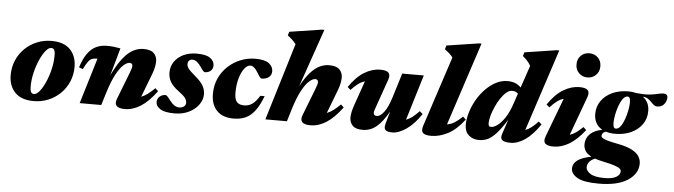

<svg xmlns="http://www.w3.org/2000/svg" viewBox="-55 -951 5104 1455"><g transform="rotate(5 2497.0 -224.0)"><path d="M308.5 -451Q403 -451 450.8 -401Q498.5 -351 498.5 -270Q498.5 -208.5 476 -156.5Q453.5 -104.5 413.8 -66Q374 -27.5 322.2 -6.2Q270.5 15 211.5 15Q117 15 69.2 -35Q21.5 -85 21.5 -166Q21.5 -227.5 44 -279.5Q66.5 -331.5 106.2 -370Q146 -408.5 197.8 -429.8Q249.5 -451 308.5 -451ZM210 -38.5Q230 -38.5 252.5 -66.5Q275 -94.5 295 -139.8Q315 -185 327.5 -238.2Q340 -291.5 340 -342Q340 -375 332.2 -386.2Q324.5 -397.5 310 -397.5Q290 -397.5 267.5 -369.5Q245 -341.5 225 -296.2Q205 -251 192.5 -197.8Q180 -144.5 180 -94Q180 -61 187.8 -49.8Q195.5 -38.5 210 -38.5Z M562 -258.5 532.5 -270Q555 -339.5 584.2 -378.8Q613.5 -418 649.5 -434.2Q685.5 -450.5 728.5 -450.5Q759 -450.5 780.5 -448Q802 -445.5 832.5 -440L773.5 -230.5Q815.5 -317.5 854.8 -365.5Q894 -413.5 932 -432.2Q970 -451 1007 -451Q1062.5 -451 1086.5 -427Q1110.5 -403 1110.5 -365.5Q1110.5 -346.5 1105.5 -321.2Q1100.5 -296 1089 -266.5L1021 -89Q1045 -97.5 1069 -115.5Q1093 -133.5 1123 -162.5L1145 -141.5Q1084.5 -60 1025.5 -22.5Q966.5 15 905.5 15Q812 15 839.5 -56.5L918.5 -260.5Q927 -283 930.5 -294.8Q934 -306.5 934 -314.5Q934 -337 912 -337Q892.5 -337 866 -314Q839.5 -291 810.5 -237.5Q781.5 -184 753.5 -92.5L725 0H561L666 -347H658.5Q638.5 -347 624 -341.2Q609.5 -335.5 595.5 -316.8Q581.5 -298 562 -258.5Z M1204.5 -117.5Q1209 -117.5 1217 -110.5Q1225 -103.5 1243.5 -78.5Q1262.5 -53.5 1279.8 -43.2Q1297 -33 1314 -33Q1336 -33 1350.2 -43.5Q1364.5 -54 1364.5 -73Q1364.5 -91 1351.8 -108.8Q1339 -126.5 1297.5 -157Q1256 -187.5 1237.2 -219.2Q1218.5 -251 1218.5 -292Q1218.5 -335.5 1242.2 -371.5Q1266 -407.5 1309.8 -429.2Q1353.5 -451 1413 -451Q1485.5 -451 1516 -428Q1546.5 -405 1546.5 -372Q1546.5 -346 1529 -331Q1511.5 -316 1484.5 -316Q1480.5 -316 1472.8 -323.8Q1465 -331.5 1450.5 -353.5Q1436 -375.5 1419 -389Q1402 -402.5 1386 -402.5Q1367.5 -402.5 1358.2 -392.2Q1349 -382 1349 -366Q1349 -349.5 1362 -331.8Q1375 -314 1418.5 -277.5Q1462 -241 1477.8 -210.5Q1493.5 -180 1493.5 -148.5Q1493.5 -106.5 1466.5 -69Q1439.5 -31.5 1392 -8.2Q1344.5 15 1283 15Q1207.5 15 1174.2 -6.8Q1141 -28.5 1141 -59Q1141 -85 1159.5 -101.2Q1178 -117.5 1204.5 -117.5Z M1825.5 -396Q1802 -396 1780 -367.8Q1758 -339.5 1744 -291.2Q1730 -243 1730 -182.5Q1730 -133.5 1747.2 -112.5Q1764.5 -91.5 1804 -91.5Q1837 -91.5 1864.2 -109.5Q1891.5 -127.5 1920 -174.5H1953Q1924.5 -101 1892.5 -59.8Q1860.5 -18.5 1821.2 -1.8Q1782 15 1732.5 15Q1648 15 1604.2 -31.5Q1560.5 -78 1560.5 -157.5Q1560.5 -223.5 1585.2 -277.2Q1610 -331 1652.2 -370Q1694.5 -409 1747.8 -430Q1801 -451 1858.5 -451Q1930.5 -451 1962 -427Q1993.5 -403 1993.5 -367.5Q1993.5 -338.5 1972.8 -322Q1952 -305.5 1917.5 -305.5Q1912 -305.5 1905 -313.8Q1898 -322 1883 -347.5Q1854.5 -396 1825.5 -396Z M2165.5 -92.5 2137.5 0H1973.5L2151.5 -587Q2138.5 -604.5 2123.2 -618.8Q2108 -633 2087.5 -648.5L2096 -677L2340.5 -714.5H2360L2207 -273Q2244.5 -342.5 2280.2 -381.2Q2316 -420 2350.5 -435.5Q2385 -451 2419 -451Q2474.5 -451 2498.5 -427Q2522.5 -403 2522.5 -365.5Q2522.5 -346.5 2517.5 -321.2Q2512.5 -296 2501 -266.5L2433 -89Q2457 -97.5 2481 -115.5Q2505 -133.5 2535 -162.5L2557 -141.5Q2496.5 -60 2437.5 -22.5Q2378.5 15 2317.5 15Q2224 15 2251.5 -56.5L2330.5 -260.5Q2339 -283 2342.5 -294.8Q2346 -306.5 2346 -314.5Q2346 -337 2324 -337Q2304.5 -337 2278 -314Q2251.5 -291 2222.5 -237.5Q2193.5 -184 2165.5 -92.5Z M2883.5 -46.5 2910.5 -142.5Q2867.5 -64 2820.5 -24.5Q2773.5 15 2714.5 15Q2661 15 2637.8 -9Q2614.5 -33 2614.5 -70.5Q2614.5 -108 2636 -169.5L2700 -352.5Q2673.5 -345 2649.2 -327.2Q2625 -309.5 2596.5 -278.5L2573.5 -298.5Q2628 -379 2688.2 -415Q2748.5 -451 2808.5 -451Q2856.5 -451 2872 -433.8Q2887.5 -416.5 2874.5 -379.5L2803 -175.5Q2795 -152.5 2791.2 -141Q2787.5 -129.5 2787.5 -121.5Q2787.5 -99 2813 -99Q2838 -99 2867 -136.8Q2896 -174.5 2920 -253L2976.5 -436H3140.5L3035.5 -90Q3058.5 -98.5 3082.2 -116.2Q3106 -134 3134 -164L3157 -144Q3106 -66 3047.2 -25.5Q2988.5 15 2941 15Q2901.5 15 2887.8 1.2Q2874 -12.5 2883.5 -46.5Z M3344.5 -590Q3332 -607 3317.5 -620.2Q3303 -633.5 3283 -648.5L3291.5 -677L3536 -714.5H3555.5L3348 -82Q3377.5 -86.5 3404.8 -103.2Q3432 -120 3464.5 -151.5L3486.5 -130.5Q3427 -52 3362.8 -18.5Q3298.5 15 3235.5 15Q3187.5 15 3172.2 -2Q3157 -19 3169.5 -56.5Z M4062 -144Q4007.5 -64 3951 -24.5Q3894.5 15 3839.5 15Q3792.5 15 3776 1Q3759.5 -13 3770.5 -46.5L3808 -158Q3762.5 -85.5 3727.8 -48.2Q3693 -11 3662.8 2Q3632.5 15 3599.5 15Q3552.5 15 3521.2 -12.5Q3490 -40 3490 -91.5Q3490 -136 3504.8 -185.5Q3519.5 -235 3546.2 -281.8Q3573 -328.5 3609.2 -366.2Q3645.5 -404 3688.2 -426.5Q3731 -449 3778 -449Q3807.5 -449 3832.8 -440Q3858 -431 3879.5 -409L3937 -578Q3925 -601 3908.2 -618.5Q3891.5 -636 3876 -648.5L3884.5 -677L4127.5 -714.5H4147L3942.5 -91Q3965 -99.5 3988.2 -117Q4011.5 -134.5 4039 -164ZM3661.5 -119.5Q3661.5 -103.5 3666 -97.8Q3670.5 -92 3684.5 -92Q3702.5 -92 3729.2 -110.8Q3756 -129.5 3784.8 -171.5Q3813.5 -213.5 3837 -283L3863 -360.5Q3856 -368.5 3844.8 -373.5Q3833.5 -378.5 3817.5 -378.5Q3796 -378.5 3774 -359.8Q3752 -341 3731.8 -310.8Q3711.5 -280.5 3695.8 -245.2Q3680 -210 3670.8 -176.8Q3661.5 -143.5 3661.5 -119.5Z M4286 -621Q4286 -662.5 4312.2 -687.8Q4338.5 -713 4376.5 -713Q4415 -713 4441.2 -687.8Q4467.5 -662.5 4467.5 -621Q4467.5 -580.5 4441.2 -554.8Q4415 -529 4376.5 -529Q4338.5 -529 4312.2 -554.8Q4286 -580.5 4286 -621ZM4100.5 -56.5 4212 -352Q4186 -345 4162 -327Q4138 -309 4109.5 -278L4086.5 -298Q4141.5 -379 4202.2 -415Q4263 -451 4323.5 -451Q4371.5 -451 4387.2 -433.8Q4403 -416.5 4389.5 -379.5L4281.5 -84.5Q4306 -92 4329 -108.5Q4352 -125 4380.5 -152L4402.5 -130.5Q4344 -55.5 4285 -20.2Q4226 15 4166.5 15Q4118.5 15 4102.5 -2.5Q4086.5 -20 4100.5 -56.5Z M4532 265Q4417 265 4368.8 236.8Q4320.5 208.5 4320.5 168.5Q4320.5 149 4331.5 130Q4342.5 111 4372.2 94.5Q4402 78 4459.5 66.5Q4426 49.5 4412.5 27.2Q4399 5 4399 -22.5Q4399 -68 4430.8 -100.2Q4462.5 -132.5 4524 -144Q4492 -161.5 4476 -191.2Q4460 -221 4460 -259Q4460 -315.5 4490.5 -358.8Q4521 -402 4574.2 -426.5Q4627.5 -451 4695 -451Q4729 -451 4757 -443.5Q4818 -437 4856 -441Q4894 -445 4918.8 -451.5Q4943.5 -458 4964 -458Q4977 -458 4985.5 -451.5Q4994 -445 4994 -431Q4994 -402 4975 -379Q4956 -356 4925 -356Q4908.5 -356 4897 -365Q4885.5 -374 4874.2 -386.2Q4863 -398.5 4847.8 -408.8Q4832.5 -419 4808 -420.5Q4858.5 -384 4858.5 -314Q4858.5 -257.5 4828 -214.2Q4797.5 -171 4744.5 -146.5Q4691.5 -122 4623.5 -122Q4584 -122 4552.5 -132Q4536.5 -127 4529.2 -117.5Q4522 -108 4522 -97.5Q4522 -89.5 4531.2 -82Q4540.5 -74.5 4567.8 -66.5Q4595 -58.5 4649 -48Q4718 -35 4757.2 -14.5Q4796.5 6 4812.8 31.8Q4829 57.5 4829 86.5Q4829 164.5 4751.8 214.8Q4674.5 265 4532 265ZM4625.5 -161.5Q4645 -161.5 4661.2 -184Q4677.5 -206.5 4689.5 -240.2Q4701.5 -274 4708 -308.8Q4714.5 -343.5 4714.5 -368Q4714.5 -391.5 4709 -401.5Q4703.5 -411.5 4693 -411.5Q4673.5 -411.5 4657.2 -389Q4641 -366.5 4629 -332.8Q4617 -299 4610.5 -264.2Q4604 -229.5 4604 -205Q4604 -181.5 4609.5 -171.5Q4615 -161.5 4625.5 -161.5ZM4430.5 150.5Q4430.5 175 4463.5 197Q4496.5 219 4572 219Q4630.5 219 4660.5 201.8Q4690.5 184.5 4690.5 157Q4690.5 146 4679.5 136.8Q4668.5 127.5 4637.8 117.2Q4607 107 4547 94.5Q4513.5 87.5 4488.5 78.5Q4430.5 102 4430.5 150.5Z"/></g></svg>

Font: Newsreader Text ExtraBold
Style: Italic
Weight: 800
Italic angle: -17°
Designer: Hugues Gentile
Foundry: Production Type
Version: Version 1.001